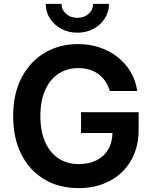

<svg xmlns="http://www.w3.org/2000/svg" viewBox="-20 -966 790 996"><path d="M387.7 9.8Q286.6 9.8 210.2 -35.6Q133.8 -81.1 91.1 -164.6Q48.3 -248 48.3 -362.8Q48.3 -480.5 92.5 -564.2Q136.7 -647.9 212.6 -692.6Q288.6 -737.3 383.8 -737.3Q444.8 -737.3 497.3 -719.7Q549.8 -702.1 590.8 -669.4Q631.8 -636.7 658 -592.3Q684.1 -547.9 691.9 -494.1H549.8Q541.5 -521.5 526.9 -543.5Q512.2 -565.4 491.5 -581.1Q470.7 -596.7 444.3 -604.7Q418 -612.8 386.2 -612.8Q328.6 -612.8 284.2 -584Q239.7 -555.2 214.6 -499.5Q189.5 -443.8 189.5 -364.3Q189.5 -284.2 214.4 -228.8Q239.3 -173.3 283.9 -144Q328.6 -114.7 388.7 -114.7Q442.4 -114.7 481.7 -135Q521 -155.3 542.2 -192.6Q563.5 -230 563.5 -280.8L594.2 -275.9H400.4V-383.8H699.2V-294.9Q699.2 -200.2 658.9 -132.1Q618.7 -64 548.6 -27.1Q478.5 9.8 387.7 9.8ZM381.3 -796.4Q335 -796.4 297.9 -816.4Q260.7 -836.4 239 -870.4Q217.3 -904.3 217.3 -945.8H299.3Q299.3 -915 322.8 -894.3Q346.2 -873.5 381.3 -873.5Q416.5 -873.5 439.7 -894.3Q462.9 -915 462.9 -945.8H545.4Q545.4 -904.3 523.7 -870.4Q502 -836.4 464.8 -816.4Q427.7 -796.4 381.3 -796.4Z"/></svg>

Font: Inter
Style: 650
Weight: 650
Designer: Rasmus Andersson
Foundry: rsms
Version: Version 4.001;git-66647c0bb